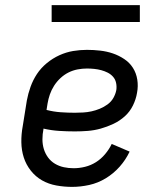

<svg xmlns="http://www.w3.org/2000/svg" viewBox="-20 -723 640 751"><path d="M262 8Q231 8 200.5 2.5Q170 -3 144.5 -17.5Q119 -32 100.5 -55.5Q82 -79 73 -107Q64 -135 63.5 -166.5Q63 -198 69 -230L85 -330Q90 -357 99.5 -383.5Q109 -410 124.5 -433.5Q140 -457 163 -476Q186 -495 212.5 -507Q239 -519 266 -523.5Q293 -528 320 -528Q346 -528 372 -525Q398 -522 421.5 -514Q445 -506 466 -492Q487 -478 500 -457.5Q513 -437 517 -411.5Q521 -386 516 -360Q512 -335 500 -310.5Q488 -286 468 -268Q448 -250 423.5 -238.5Q399 -227 374 -220Q349 -213 323.5 -211Q298 -209 273 -209Q242 -209 211 -211Q180 -213 150 -220V-218Q146 -198 146 -178Q146 -158 151.5 -140Q157 -122 168 -107Q179 -92 195 -82.5Q211 -73 229.5 -69Q248 -65 268 -65Q290 -65 312.5 -70.5Q335 -76 355 -88.5Q375 -101 391 -120Q407 -139 417 -160L487 -130Q472 -98 448 -71Q424 -44 393.5 -25.5Q363 -7 329 0.5Q295 8 262 8ZM273 -282Q289 -282 305.5 -283Q322 -284 338 -287.5Q354 -291 370 -297.5Q386 -304 400.5 -314.5Q415 -325 423.5 -340Q432 -355 435 -371Q437 -385 434 -399Q431 -413 422 -423Q413 -433 401 -439Q389 -445 376 -448.5Q363 -452 348.5 -453.5Q334 -455 320 -455Q302 -455 283.5 -451.5Q265 -448 248 -439.5Q231 -431 216.5 -417.5Q202 -404 191.5 -387.5Q181 -371 175 -353.5Q169 -336 166 -318L162 -293Q189 -286 217 -284Q245 -282 273 -282ZM527 -637H182V-703H527Z"/></svg>

Font: Iosevka HT Extended
Style: Italic
Weight: 400
Width: 7
Italic angle: -9°
Monospace: yes
Designer: Belleve Invis
Foundry: Belleve Invis
Version: Version 32.3.0; ttfautohint (v1.8.4)